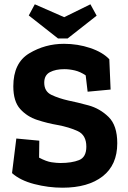

<svg xmlns="http://www.w3.org/2000/svg" viewBox="-20 -864 597 894"><path d="M430 -791 295 -685H250L114 -792L142 -844L279 -784L401 -844ZM526 -197Q526 -96 458 -43Q390 10 271 10Q205 10 139.5 -7Q74 -24 36 -58L56 -219L163 -209L162 -130Q196 -112 220 -108.5Q244 -105 261 -105Q314 -105 348 -118.5Q382 -132 382 -181Q382 -235 342 -253.5Q302 -272 248 -282Q201 -290 153.5 -305.5Q106 -321 74 -356.5Q42 -392 42 -462Q42 -571 116 -615.5Q190 -660 278 -660Q342 -660 400 -640.5Q458 -621 489 -588L495 -447L388 -437L379 -513Q354 -530 328.5 -536Q303 -542 279 -542Q239 -542 212.5 -528Q186 -514 186 -479Q186 -438 220 -422Q254 -406 298 -396Q338 -388 391.5 -373.5Q445 -359 485.5 -319.5Q526 -280 526 -197Z"/></svg>

Font: Zilla Slab Bold
Style: Bold
Weight: 700
Designer: Typotheque.com
Foundry: Typotheque type foundry
Version: Version 1.1; 2017; ttfautohint (v1.6)